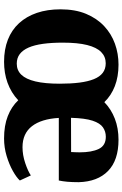

<svg xmlns="http://www.w3.org/2000/svg" viewBox="155 -762 617 968"><g transform="rotate(90 464.0 -277.5)"><path d="M291 11Q228.5 11 179.5 -8.2Q130.5 -27.5 96.5 -64.5Q62.5 -101.5 44.5 -154.2Q26.5 -207 26.5 -273.5Q26.5 -347.5 49.2 -402.2Q72 -457 111 -493.5Q150 -530 200 -548Q250 -566 305.5 -566Q366 -566 413.8 -547.5Q461.5 -529 494.5 -494.5Q530 -529 578 -547.5Q626 -566 684 -566Q787.5 -566 841.5 -513.2Q895.5 -460.5 898 -365Q898 -332 895.8 -307.5Q893.5 -283 889.5 -265H574Q576.5 -221 587 -187Q597.5 -153 615.8 -129.5Q634 -106 660.5 -94Q687 -82 721.5 -82Q761 -82 801.2 -95.5Q841.5 -109 864 -124L889.5 -68.5Q874.5 -52 841.8 -33.5Q809 -15 766.2 -2Q723.5 11 677.5 11Q612.5 11 564.8 -7.8Q517 -26.5 485 -60.5Q466 -42.5 443.8 -29Q421.5 -15.5 396.8 -6.5Q372 2.5 345.2 6.8Q318.5 11 291 11ZM194.5 -285Q194.5 -228.5 200.5 -185.2Q206.5 -142 219.2 -112.8Q232 -83.5 252 -68.2Q272 -53 300.5 -53Q334 -53 356.2 -76Q378.5 -99 390 -147Q401.5 -195 401.5 -270Q401.5 -325.5 396 -368.8Q390.5 -412 378.5 -441.8Q366.5 -471.5 346.8 -486.5Q327 -501.5 298.5 -501.5Q265 -501.5 241.8 -478.5Q218.5 -455.5 206.5 -407.8Q194.5 -360 194.5 -285ZM573.5 -326.5 746 -327Q746.5 -338 747 -349Q747.5 -360 747.5 -370Q747.5 -430.5 730.5 -466.2Q713.5 -502 669 -502Q642.5 -502 621.5 -487.5Q600.5 -473 588 -435.2Q575.5 -397.5 573.5 -326.5Z"/></g></svg>

Font: Merriweather 28pt ExtraBold
Style: Regular
Weight: 800
Version: Version 2.100